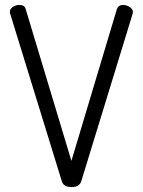

<svg xmlns="http://www.w3.org/2000/svg" viewBox="-20 -751 578 777"><path d="M230 -18 21 -696Q20 -698 20 -703Q20 -715 32 -723Q44 -731 58 -731Q80 -731 84 -714L269 -100L453 -714Q459 -731 478 -731Q492 -731 505 -722.5Q518 -714 518 -702Q518 -701 517.5 -699Q517 -697 517 -696L309 -18Q302 6 269 6Q237 6 230 -18Z"/></svg>

Font: Dosis
Style: Book
Weight: 400
Designer: EdgarTolentino, PabloImpallari, IginoMarini
Foundry: EdgarTolentino, PabloImpallari, IginoMarini
Version: Version 1.007